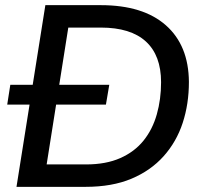

<svg xmlns="http://www.w3.org/2000/svg" viewBox="-20 -725 791 745"><path d="M44 0 156 -705H371Q535 -705 623.5 -627Q712 -549 713 -407Q713 -322 689 -248.5Q665 -175 615 -119Q565 -63 490 -31.5Q415 0 312 0ZM161 -87H314Q391 -87 446.5 -111.5Q502 -136 537 -179.5Q572 -223 588.5 -281.5Q605 -340 605 -406Q605 -510 546 -564Q487 -618 371 -618H245ZM8 -319 20 -396H404L391 -319Z"/></svg>

Font: Nunito Sans 12pt SemiBold
Style: Italic
Weight: 600
Italic angle: -9°
Designer: Vernon Adams
Foundry: Vernon Adams
Version: Version 3.101;gftools[0.9.27]